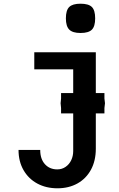

<svg xmlns="http://www.w3.org/2000/svg" viewBox="-20 -832 640 1036"><path d="M289 82Q314.5 82 334.2 68.2Q354 54.5 364.5 32Q375 9.5 375 -17V-220H309.5V-249L307 -275L309.5 -300.5V-330H375V-458H165V-550H497V-330H543.5V-300.5L546.5 -275L543.5 -249V-220H497V-30Q497 35.5 470.8 83.8Q444.5 132 397.8 158Q351 184 290 184Q229 184 181.5 158.5Q134 133 107 86Q80 39 80 -23H197Q197 26 222.5 54Q248 82 289 82ZM335.5 -733Q335.5 -776.5 353.5 -794.2Q371.5 -812 414.5 -812Q458 -812 475.8 -794.2Q493.5 -776.5 493.5 -733Q493.5 -690 475.8 -672Q458 -654 414.5 -654Q372 -654 353.8 -672.2Q335.5 -690.5 335.5 -733Z"/></svg>

Font: JuliaMono
Style: Bold
Weight: 700
Monospace: yes
Designer: cormullion
Foundry: corm
Version: Version 0.055; ttfautohint (v1.8.4)